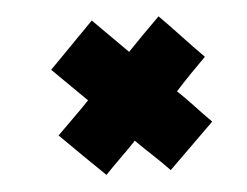

<svg xmlns="http://www.w3.org/2000/svg" viewBox="-37 -424 602 468"><g transform="rotate(-5 264.0 -190.0)"><path d="M287 -296Q307 -317 326 -336Q345 -355 366 -376Q392 -350 418 -322Q444 -294 470 -268Q452 -250 432.5 -230Q413 -210 395 -190Q415 -171 434 -150.5Q453 -130 474 -109L363 0Q344 -20 323 -39.5Q302 -59 282 -79Q264 -60 244 -40.5Q224 -21 206 -2Q178 -29 151 -55.5Q124 -82 98 -108Q118 -128 137.5 -147Q157 -166 177 -187L94 -269L203 -380Z"/></g></svg>

Font: Reem Kufi
Style: Regular
Weight: 400
Designer: Khaled Hosny
Version: Version 1.6